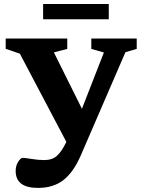

<svg xmlns="http://www.w3.org/2000/svg" viewBox="-20 -709 722 962"><path d="M170.5 232.5Q58.5 232.5 58.5 147.5Q58.5 121 71.2 101.5Q84 82 93 82Q106 82 138.8 87.5Q171.5 93 201.5 93Q242 93 265.5 71.5Q289 50 310.5 6L312.5 2L79.5 -440L8.5 -464.5V-516H317V-464L250 -446.5L390.5 -164L500.5 -446L437.5 -464V-516H665V-464L608.5 -447.5L384 71.5Q347 155.5 296.8 194Q246.5 232.5 170.5 232.5ZM196 -612.5V-689H525V-612.5Z"/></svg>

Font: Newsreader Caption SemiBold
Style: Regular
Weight: 600
Designer: Hugues Gentile
Foundry: Production Type
Version: Version 1.001